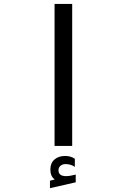

<svg xmlns="http://www.w3.org/2000/svg" viewBox="-20 -745 640 980"><path d="M348.5 -725V0H258.5V-725ZM235 177.5 259.5 171Q237 155 237 121Q237 87.5 258 69.2Q279 51 312.5 51Q341.5 51 362 65.5V107Q354 100.5 341.2 96.5Q328.5 92.5 315.5 92.5Q299 92.5 288.8 101.2Q278.5 110 278.5 124Q278.5 154 317.5 154Q337 154 366.5 146V185.5L235 215.5Z"/></svg>

Font: JuliaMono Italic
Style: Regular
Weight: 400
Italic angle: -9°
Monospace: yes
Designer: cormullion
Foundry: corm
Version: Version 0.049; ttfautohint (v1.8.4)